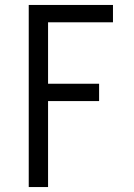

<svg xmlns="http://www.w3.org/2000/svg" viewBox="-20 -755 540 775"><path d="M96 0V-735H436V-665H174V-417H380V-347H174V0Z"/></svg>

Font: Iosevka Term SS14
Style: Regular
Weight: 400
Monospace: yes
Designer: Belleve Invis
Foundry: Belleve Invis
Version: Version 24.1.1; ttfautohint (v1.8.4)